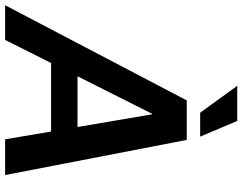

<svg xmlns="http://www.w3.org/2000/svg" viewBox="-158 -850 970 769"><g transform="rotate(90 327.5 -465.0)"><path d="M102.5 0H-36.6L344.7 -727.5H502.9L643.6 0H500.5L469.2 -184.1H194.8ZM248 -290H451.2L400.4 -588.9H398.4ZM394 -781.2 286.1 -929.7H426.8L489.7 -781.2Z"/></g></svg>

Font: Inter Display Semi Bold
Style: Italic
Weight: 600
Italic angle: -9.39999°
Designer: Rasmus Andersson
Foundry: rsms
Version: Version 4.000;git-4fc901f